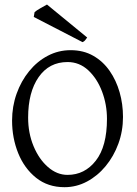

<svg xmlns="http://www.w3.org/2000/svg" viewBox="-20 -796 592 830"><path d="M258.8 13.2Q187 13.2 136.2 -27.3Q85.4 -67.9 58.8 -133.5Q32.2 -199.2 32.2 -274.9Q32.2 -335.9 51.8 -390.9Q71.3 -445.8 106 -488.3Q140.6 -530.8 186.5 -554.9Q232.4 -579.1 285.2 -579.1Q340.8 -579.1 383.1 -554.9Q425.3 -530.8 453.9 -489.7Q482.4 -448.7 497.1 -397.2Q511.7 -345.7 511.7 -290.5Q511.7 -229.5 491.7 -174.8Q471.7 -120.1 436.5 -77.6Q401.4 -35.2 355.7 -11Q310.1 13.2 258.8 13.2ZM272 -40Q346.2 -40 394.3 -101.6Q442.4 -163.1 442.4 -282.2Q442.4 -344.2 421.1 -400.4Q399.9 -456.5 361.6 -492.2Q323.2 -527.8 272 -527.8Q192.4 -527.8 147 -462.6Q101.6 -397.5 101.6 -287.6Q101.6 -220.7 125 -164.3Q148.4 -107.9 187.3 -74Q226.1 -40 272 -40ZM356.9 -633.8Q350.6 -625.5 347.4 -621.3Q344.2 -617.2 336.9 -613.8L126 -722.7L129.4 -743.2Q136.2 -750 154.8 -760.5Q173.3 -771 183.1 -776.4Z"/></svg>

Font: Dai Banna SIL Light
Style: Regular
Weight: 300
Designer: Victor Gaultney
Foundry: SIL International
Version: Version 4.000